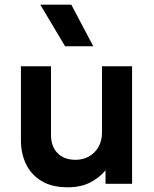

<svg xmlns="http://www.w3.org/2000/svg" viewBox="-20 -782 656 817"><path d="M268 15Q200.5 15 156.2 -12Q112 -39 90.5 -84.2Q69 -129.5 69 -185.5V-500H197V-207.5Q197 -159.5 224.5 -130.8Q252 -102 302 -102Q334 -102 359.5 -116.8Q385 -131.5 399.5 -157.5Q414 -183.5 414 -218V-500H542V0H429V-57Q401.5 -24.5 362.2 -4.8Q323 15 268 15ZM257 -585 151.5 -762H283.5L377 -585Z"/></svg>

Font: Geologica Medium
Style: Regular
Weight: 500
Designer: Sindre Bremnes, Frode Helland
Foundry: Monokrom Skriftforlag AS
Version: Version 1.010;gftools[0.9.28]